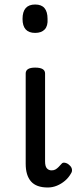

<svg xmlns="http://www.w3.org/2000/svg" viewBox="-20 -815 340 852"><path d="M192 17Q141 17 117.5 -10Q94 -37 94 -88V-489Q94 -502 104.5 -508.5Q115 -515 136 -515Q158 -515 169 -508.5Q180 -502 180 -489V-99Q180 -77 188 -68Q196 -59 209 -59Q219 -59 226 -63Q233 -67 239.5 -73.5Q246 -80 254 -89Q259 -95 269.5 -92.5Q280 -90 287 -83Q297 -75 299 -65Q301 -55 296 -47Q285 -27 268.5 -13Q252 1 232.5 9Q213 17 192 17ZM136 -669Q108 -669 94 -684.5Q80 -700 80 -731Q80 -763 94 -779Q108 -795 136 -795Q164 -795 177.5 -779Q191 -763 191 -731Q193 -700 178.5 -684.5Q164 -669 136 -669Z"/></svg>

Font: Playwrite IT Trad
Style: Regular
Weight: 400
Designer: Veronika Burian, José Scaglione
Foundry: TypeTogether
Version: Version 1.002